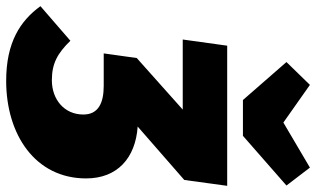

<svg xmlns="http://www.w3.org/2000/svg" viewBox="-241 -783 1024 622"><g transform="rotate(90 271.0 -472.0)"><path d="M400 -747 561 -888 503 -964 357 -878 235 -964 161 -888 284 -747ZM562 -696H108L88 -552H315L148 -403L133 -296H238C293 -296 331 -279 331 -230C331 -168 282 -128 220 -128C166 -128 133 -146 92 -188L-20 -91C28 -25 98 20 222 20C396 20 538 -74 538 -239C538 -340 472 -399 370 -406L543 -557Z"/></g></svg>

Font: Fira Sans Heavy
Style: Italic
Weight: 900
Italic angle: -8°
Designer: bBox Type GmbH & Carrois Corporate GbR & Edenspiekermann AG
Foundry: bBox Type GmbH & Carrois Corporate GbR & Edenspiekermann AG
Version: Version 4.301;PS 004.301;hotconv 1.0.88;makeotf.lib2.5.64775